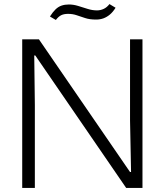

<svg xmlns="http://www.w3.org/2000/svg" viewBox="-20 -922 808 942"><path d="M89 0V-729H171L618 -78H623L618 -332V-729H679V0H599L153 -650H148L151 -407V0ZM451 -826Q420 -826 397.5 -833.5Q375 -841 355.5 -847.5Q336 -854 314 -854Q294 -854 280.5 -847.5Q267 -841 254 -824L225 -841Q239 -863 252.5 -876Q266 -889 282 -894.5Q298 -900 318 -900Q340 -900 363 -893Q386 -886 409.5 -878.5Q433 -871 456 -871Q473 -871 489 -878.5Q505 -886 517 -902L547 -884Q534 -863 519 -850.5Q504 -838 487.5 -832Q471 -826 451 -826Z"/></svg>

Font: Mona Sans Light
Style: Regular
Weight: 300
Designer: Deni Anggara
Foundry: GitHub
Version: Version 2.000